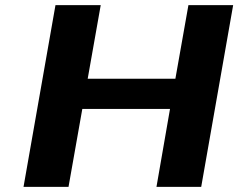

<svg xmlns="http://www.w3.org/2000/svg" viewBox="-20 -731 932 751"><path d="M767 0 892 -711H717L666 -423H323L374 -711H197L72 0H248L302 -305H645L592 0Z"/></svg>

Font: Asimov
Style: XWidIt
Weight: 500
Designer: Google
Version: Version 2.000980; 2014